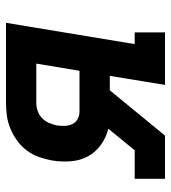

<svg xmlns="http://www.w3.org/2000/svg" viewBox="15 -585 570 640"><g transform="rotate(-90 300.0 -265.0)"><path d="M24 0V-101H119L191 -189Q162 -196 137.5 -213.5Q113 -231 99 -256.5Q85 -282 82.5 -313.5Q80 -345 85 -376Q89 -398 96.5 -419.5Q104 -441 117.5 -459.5Q131 -478 150 -492Q169 -506 190.5 -515Q212 -524 234 -527Q256 -530 277 -530H544L473 -101H512V0H337L367 -184H319L168 0ZM248 -285H384L408 -429H277Q264 -429 250.5 -424.5Q237 -420 226.5 -410Q216 -400 210.5 -387Q205 -374 202 -361Q200 -347 200.5 -333.5Q201 -320 206.5 -308.5Q212 -297 223.5 -291Q235 -285 248 -285Z"/></g></svg>

Font: Iosevka Curly Slab Extended
Style: Bold Italic
Weight: 700
Width: 7
Italic angle: -9°
Monospace: yes
Designer: Belleve Invis
Foundry: Belleve Invis
Version: Version 11.0.0; ttfautohint (v1.8.3)